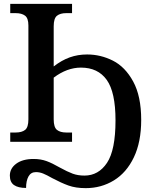

<svg xmlns="http://www.w3.org/2000/svg" viewBox="-20 -734 798 994"><path d="M31 175Q31 138 64 113.5Q97 89 154 89Q191 89 221 100Q251 111 289 133Q329 155 356 165Q383 175 417 175Q490 175 534 109Q578 43 578 -111Q578 -257 532.5 -320.5Q487 -384 399 -384Q327 -384 258 -332V-116Q258 -75 275 -61.5Q292 -48 323 -48H353V0H33V-48H61Q93 -48 110 -61.5Q127 -75 127 -116V-602Q127 -640 109.5 -653Q92 -666 61 -666H33V-714H353V-666H323Q292 -666 275 -652.5Q258 -639 258 -598V-390Q299 -422 341 -437Q383 -452 431 -452Q501 -452 564.5 -420Q628 -388 669.5 -312Q711 -236 711 -113Q711 1 673 80.5Q635 160 569.5 200Q504 240 424 240Q372 240 334.5 226.5Q297 213 250 188Q222 172 203.5 164.5Q185 157 166 157Q140 157 127.5 179.5Q115 202 115 239Q74 239 52.5 224Q31 209 31 175Z"/></svg>

Font: Noto Serif SemiBold
Style: Regular
Weight: 600
Designer: Monotype Design Team
Foundry: Monotype Imaging Inc.
Version: Version 1.001